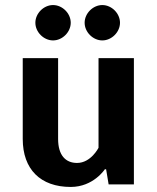

<svg xmlns="http://www.w3.org/2000/svg" viewBox="-20 -730 620 760"><path d="M285 -85C240 -85 210 -115 210 -180V-500H70V-180C70 -60 140 10 260 10C350 10 395 -60 395 -60H400L410 0H510V-500H370V-145C370 -145 340 -85 285 -85ZM190 -710C153 -710 120 -677 120 -640C120 -603 153 -570 190 -570C227 -570 260 -603 260 -640C260 -677 227 -710 190 -710ZM385 -710C348 -710 315 -677 315 -640C315 -603 348 -570 385 -570C422 -570 455 -603 455 -640C455 -677 422 -710 385 -710Z"/></svg>

Font: Scada
Style: Bold
Weight: 700
Designer: Jovanny Lemonad
Foundry: Jovanny Lemonad
Version: Version 3.005